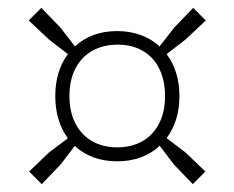

<svg xmlns="http://www.w3.org/2000/svg" viewBox="-20 -614 596 488"><path d="M451.5 -226.5 502 -178 470 -146 421.5 -196.5 386 -243.5Q365 -224 337.8 -214Q310.5 -204 278 -204Q213 -204 170 -243L134.5 -196.5L86 -146L54 -178L104.5 -226.5L152.5 -262.5Q120.5 -306 120.5 -370Q120.5 -433 152.5 -476.5L104.5 -513.5L53 -562L85 -594L134 -543.5L170.5 -496Q212.5 -535 278 -535Q310.5 -535 337.8 -525Q365 -515 385.5 -496L422.5 -543.5L471 -594L503 -562L451.5 -513.5L403.5 -476.5Q436 -433 436 -370Q436 -306.5 403.5 -263ZM399.5 -370Q399.5 -408.5 385.5 -438Q371.5 -467.5 344.2 -484Q317 -500.5 279 -500.5Q242.5 -500.5 214.8 -485Q187 -469.5 171.8 -440Q156.5 -410.5 156.5 -370Q156.5 -329.5 171.8 -300Q187 -270.5 214.5 -255Q242 -239.5 278 -239.5Q314.5 -239.5 341.8 -255Q369 -270.5 384.2 -299.8Q399.5 -329 399.5 -370Z"/></svg>

Font: Encode Sans ExtraLight
Style: Regular
Weight: 275
Designer: Multiple Designers
Foundry: Impallari Type
Version: Version 2.000